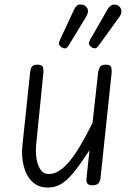

<svg xmlns="http://www.w3.org/2000/svg" viewBox="-20 -831 586 861"><path d="M194 10Q151.5 10 124.2 -16.8Q97 -43.5 86.2 -86.8Q75.5 -130 80.5 -178.5L115 -506Q116 -514.5 118.2 -522.5Q120.5 -530.5 126.8 -535.8Q133 -541 146.5 -541Q168.5 -541 172.2 -530.5Q176 -520 174.5 -504L142 -180.5Q139 -148 144 -118Q149 -88 162.5 -69.2Q176 -50.5 198 -50.5Q244 -50.5 290.2 -105.8Q336.5 -161 395 -280L420 -506Q421.5 -518.5 427.8 -529.8Q434 -541 454.5 -541Q474 -541 478 -530.5Q482 -520 480.5 -504L431 -35Q429 -16.5 420.5 -8.2Q412 0 394.5 0Q378.5 0 372.2 -7.5Q366 -15 368 -33L381.5 -157.5Q339.5 -93.5 309.8 -57Q280 -20.5 253.2 -5.2Q226.5 10 194 10ZM392 -618Q384 -623.5 380 -630.8Q376 -638 384.5 -653.5L461.5 -787.5Q474 -809.5 489.2 -810.2Q504.5 -811 513.5 -803.5Q525 -792.5 524.5 -779.8Q524 -767 515.5 -755.5L423 -627.5Q414.5 -615 406.8 -614.5Q399 -614 392 -618ZM257.5 -618Q249 -623.5 245.5 -630.2Q242 -637 249.5 -653.5L312 -787.5Q322.5 -810.5 338.8 -810.8Q355 -811 364 -803Q375.5 -792.5 374.5 -780.2Q373.5 -768 366 -755.5L288 -627.5Q280 -614 272 -614Q264 -614 257.5 -618Z"/></svg>

Font: Edu NSW ACT Hand Pre
Style: Regular
Weight: 400
Designer: Tina and Corey Anderson, Eben Sorkin, Mirko Velimirovic
Foundry: Sorkin Type Co.
Version: Version 2.000